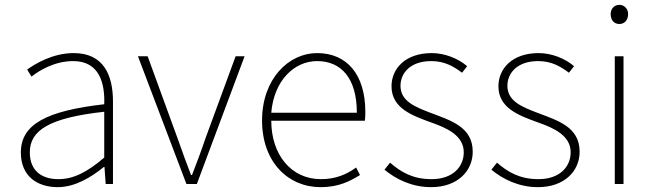

<svg xmlns="http://www.w3.org/2000/svg" viewBox="-20 -759 2696 792"><path d="M218 13C288 13 354 -26 408 -70H411L416 0H446V-341C446 -448 408 -540 284 -540C198 -540 125 -496 92 -472L110 -443C144 -470 207 -507 282 -507C391 -507 413 -414 410 -329C173 -302 66 -247 66 -130C66 -30 136 13 218 13ZM221 -20C157 -20 103 -50 103 -131C103 -220 181 -273 410 -298V-109C341 -50 284 -20 221 -20Z M749 0H792L989 -527H952L827 -187C810 -136 790 -83 772 -37H768C750 -83 731 -136 713 -187L589 -527H549Z M1302 13C1380 13 1425 -13 1465 -37L1449 -68C1409 -39 1364 -20 1304 -20C1180 -20 1099 -122 1099 -261H1485C1487 -275 1487 -286 1487 -297C1487 -453 1410 -540 1288 -540C1171 -540 1061 -434 1061 -262C1061 -90 1169 13 1302 13ZM1099 -294C1110 -427 1194 -507 1288 -507C1387 -507 1452 -437 1452 -294Z M1758 13C1869 13 1930 -55 1930 -133C1930 -236 1839 -262 1755 -294C1692 -318 1632 -342 1632 -405C1632 -457 1672 -507 1759 -507C1814 -507 1851 -485 1886 -459L1907 -486C1870 -518 1814 -540 1761 -540C1652 -540 1595 -476 1595 -403C1595 -312 1681 -282 1761 -253C1823 -231 1893 -200 1893 -131C1893 -71 1848 -20 1760 -20C1682 -20 1633 -50 1589 -88L1566 -59C1613 -20 1679 13 1758 13Z M2199 13C2310 13 2371 -55 2371 -133C2371 -236 2280 -262 2196 -294C2133 -318 2073 -342 2073 -405C2073 -457 2113 -507 2200 -507C2255 -507 2292 -485 2327 -459L2348 -486C2311 -518 2255 -540 2202 -540C2093 -540 2036 -476 2036 -403C2036 -312 2122 -282 2202 -253C2264 -231 2334 -200 2334 -131C2334 -71 2289 -20 2201 -20C2123 -20 2074 -50 2030 -88L2007 -59C2054 -20 2120 13 2199 13Z M2516 0H2552V-527H2516ZM2535 -660C2555 -660 2571 -675 2571 -701C2571 -723 2555 -739 2535 -739C2514 -739 2499 -723 2499 -701C2499 -675 2514 -660 2535 -660Z"/></svg>

Font: Source Han Sans JP ExtraLight
Style: Regular
Weight: 250
Designer: Ryoko NISHIZUKA 西塚涼子 (kana, bopomofo & ideographs); Paul D. Hunt (Latin, Greek & Cyrillic); Sandoll Communications 산돌커뮤니
Foundry: Adobe
Version: Version 2.001;hotconv 1.0.107;makeotfexe 2.5.65593